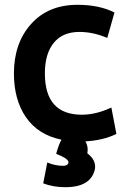

<svg xmlns="http://www.w3.org/2000/svg" viewBox="-20 -566 517 800"><path d="M336 23Q349 45 344 73Q380 100 376 136Q361 214 252 214Q202 214 160 198L177 111Q209 125 246 125Q256 124 261 119.5Q266 115 265 107Q259 92 214 75Q224 38 236 16Q139 -4 88.5 -77Q38 -150 38 -260Q38 -386 109.5 -466Q181 -546 303 -546Q393 -546 457 -514L427 -408Q368 -433 311 -433Q241 -433 204 -387.5Q167 -342 167 -260Q167 -88 321 -88Q380 -88 444 -118L465 -8Q410 19 336 23Z"/></svg>

Font: Repo
Style: DemiBold
Weight: 600
Designer: Stefan Peev
Foundry: Context Ltd
Version: Version 001.000